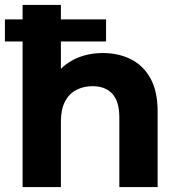

<svg xmlns="http://www.w3.org/2000/svg" viewBox="-20 -762 731 782"><path d="M399 -546Q463 -546 513.5 -520.5Q564 -495 593 -442.5Q622 -390 622 -308V0H466V-284Q466 -349 437.5 -380Q409 -411 357 -411Q320 -411 290.5 -395.5Q261 -380 244.5 -348Q228 -316 228 -266V0H72V-742H228V-389L193 -434Q222 -488 276 -517Q330 -546 399 -546ZM0 -593V-683H412V-593Z"/></svg>

Font: MOST Montserrat
Style: Bold
Weight: 700
Designer: Julieta Ulanovsky
Foundry: Julieta Ulanovsky
Version: Version 8.000;March 11, 2024;FontCreator 15.0.0.2926 64-bit